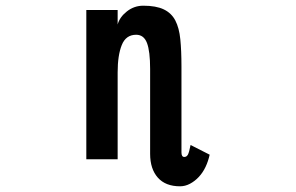

<svg xmlns="http://www.w3.org/2000/svg" viewBox="-20 -515 1040 674"><path d="M716 28Q711 51 701.5 71Q692 91 678 106Q664 121 647 130Q630 139 612 139Q561 139 534 108.5Q507 78 507 25V-273Q507 -335 496 -364Q485 -393 458 -393Q422 -393 407.5 -357Q393 -321 393 -261V44H283V-480H393V-429Q400 -455 425.5 -475Q451 -495 483 -495Q528 -495 555 -482Q582 -469 595.5 -443Q609 -417 613 -377Q617 -337 617 -282V20Q617 36 627 36Q635 36 639.5 28Q644 20 649 -6Z"/></svg>

Font: NanumGothicCoding
Style: Bold
Weight: 700
Monospace: yes
Designer: Kwon Bruce; Nicolas Noh; Sung-woo Choi; Go-un Cha; Soo-hyun Park;
Foundry: NHN Corporation
Version: Version 2.000;PS 1;hotconv 1.0.49;makeotf.lib2.0.14853